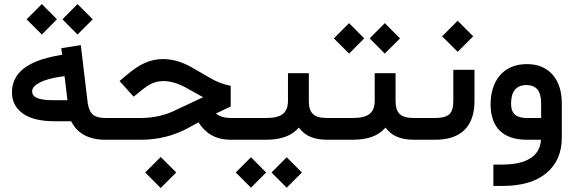

<svg xmlns="http://www.w3.org/2000/svg" viewBox="-20 -690 2833 948"><path d="M362.8 -519.5 438 -594.7 362.8 -669.9 288.1 -594.7ZM186.5 -519.5 261.2 -594.7 186.5 -669.9 111.3 -594.7ZM520.5 0C528.8 0 532.7 -17.1 532.7 -51.8V-57.1C532.7 -90.8 528.8 -107.4 520.5 -107.4H503.4C448.2 -107.4 423.3 -123.5 413.6 -177.7L378.9 -467.3L282.7 -452.1L286.6 -419.4L264.2 -415.5C114.3 -388.2 39.1 -330.1 39.1 -232.9C39.1 -190.4 56.6 -156.2 91.8 -130.4C126.5 -104.5 179.7 -91.3 250.5 -91.3H331.5C360.4 -31.2 419.9 0 498 0ZM243.2 -195.3C169.4 -195.3 138.7 -209.5 138.7 -239.3C138.7 -271.5 192.4 -298.8 280.3 -311.5L298.8 -314L313 -195.3Z M1178.7 0C1187 0 1190.9 -17.1 1190.9 -51.8V-57.1C1190.9 -90.8 1187 -107.4 1178.7 -107.4H1119.6C1089.8 -107.4 1064.9 -114.7 1045.9 -129.4L1119.1 -164.1V-266.1L1111.3 -268.1C1081.1 -274.4 1051.3 -285.6 1021.5 -302.7L929.2 -356C880.4 -384.3 832 -398.4 784.7 -398.4C722.2 -398.4 669.9 -374 607.9 -321.8L570.3 -290L639.6 -212.9L647 -218.3L681.2 -246.1C719.7 -276.4 746.6 -289.6 787.6 -289.6C822.3 -289.6 859.9 -278.3 900.4 -255.9L982.9 -210L857.9 -151.4C802.2 -122.1 740.7 -107.4 673.8 -107.4H515.1C506.8 -107.4 502.9 -90.8 502.9 -57.1V-51.8C502.9 -17.1 506.8 0 515.1 0H674.8C760.3 0 838.4 -19.5 910.2 -58.6L960 -85.9C995.6 -31.2 1043.5 0 1121.1 0ZM773.4 238.3 850.1 161.6 773.4 85 696.8 161.6Z M1606.9 0C1615.2 0 1619.1 -17.1 1619.1 -51.8V-57.1C1619.1 -90.8 1615.2 -107.4 1606.9 -107.4H1596.2C1527.8 -107.4 1504.9 -132.3 1504.9 -192.9V-328.6H1401.9V-192.9C1401.9 -133.8 1372.1 -107.4 1293.9 -107.4H1173.8C1165.5 -107.4 1161.6 -90.8 1161.6 -57.1V-51.8C1161.6 -17.1 1165.5 0 1173.8 0H1291.5C1368.2 0 1419.9 -19 1455.6 -60.1C1485.4 -19 1529.8 0 1596.7 0ZM1219.2 236.8 1293.9 161.6 1219.2 86.4 1144 161.6ZM1395.5 236.8 1470.7 161.6 1395.5 86.4 1320.8 161.6Z M2035.2 0C2043.5 0 2047.4 -17.1 2047.4 -51.8V-57.1C2047.4 -90.8 2043.5 -107.4 2035.2 -107.4H2024.4C1956.1 -107.4 1933.1 -132.3 1933.1 -192.9V-328.6H1830.1V-192.9C1830.1 -133.8 1800.3 -107.4 1722.2 -107.4H1602.1C1593.8 -107.4 1589.8 -90.8 1589.8 -57.1V-51.8C1589.8 -17.1 1593.8 0 1602.1 0H1719.7C1796.4 0 1848.1 -19 1883.8 -60.1C1913.6 -19 1958 0 2024.9 0ZM1703.6 -425.3 1778.3 -500.5 1703.6 -575.7 1628.4 -500.5ZM1879.9 -425.3 1955.1 -500.5 1879.9 -575.7 1805.2 -500.5Z M2030.3 -107.4C2022 -107.4 2018.1 -90.8 2018.1 -57.1V-51.8C2018.1 -17.1 2022 0 2030.3 0H2128.9C2256.3 0 2322.8 -65.9 2322.8 -191.4V-345.2H2218.3V-191.9C2218.3 -159.2 2211.4 -137.2 2198.2 -125.5C2184.6 -113.3 2161.6 -107.4 2129.4 -107.4ZM2239.7 -434.1 2316.4 -510.7 2239.7 -587.4 2163.1 -510.7Z M2753.9 -179.7C2753.9 -238.8 2738.8 -286.1 2708.5 -321.3C2677.7 -356 2635.7 -373.5 2581.5 -373.5C2462.4 -373.5 2402.3 -287.6 2402.3 -175.3C2402.3 -60.1 2464.4 0 2582 0H2650.9C2646.5 79.6 2582 122.6 2459 122.6H2416V228H2461.9C2555.2 228 2627 207 2677.7 164.6C2728.5 122.1 2753.9 64 2753.9 -9.8ZM2503.4 -177.2C2503.4 -239.3 2528.8 -270 2579.6 -270C2627.9 -270 2651.9 -240.2 2651.9 -180.2V-107.4H2581.5C2527.3 -107.4 2503.4 -129.9 2503.4 -177.2Z"/></svg>

Font: Shabnam Medium
Style: Regular
Weight: 500
Foundry: DejaVu fonts team - Redesigned by Saber Rastikerdar - Based on Vazir font
Version: Version 5.0.1